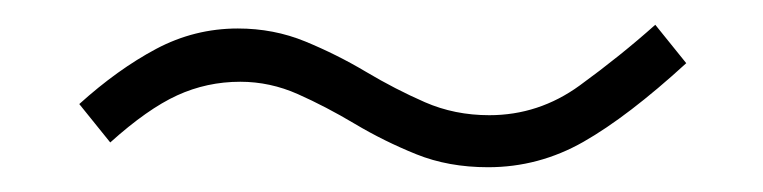

<svg xmlns="http://www.w3.org/2000/svg" viewBox="-20 -429 616 155"><path d="M374 -294Q342 -294 316 -304.5Q290 -315 266.5 -329Q243 -343 220.5 -353Q198 -363 174 -363Q147 -363 123 -352Q99 -341 69 -314L44 -345Q75 -373 106 -389.5Q137 -406 172 -406Q201 -406 226.5 -395.5Q252 -385 275.5 -371Q299 -357 323 -346.5Q347 -336 375 -336Q415 -336 448 -360Q481 -384 509 -409L534 -378Q487 -335 451 -314.5Q415 -294 374 -294Z"/></svg>

Font: MuseoModerno ExtraLight
Style: Regular
Weight: 200
Designer: Pablo Cosgaya, Héctor Gatti, Marcela Romero, and the Authors of The MuseoModerno Project.
Foundry: Omnibus-Type Team
Version: Version 1.001